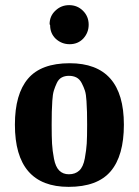

<svg xmlns="http://www.w3.org/2000/svg" viewBox="-20 -717 540 747"><path d="M251 -471Q462 -471 462 -232Q462 -111 410.5 -50.5Q359 10 247 10Q38 10 38 -232Q38 -351 89 -411Q140 -471 251 -471ZM319 -232Q319 -264 318.5 -280.5Q318 -297 316.5 -323.5Q315 -350 310.5 -364Q306 -378 298 -393.5Q290 -409 277.5 -415.5Q265 -422 248 -422Q232 -422 220 -415.5Q208 -409 201 -394Q194 -379 189.5 -364.5Q185 -350 183.5 -324.5Q182 -299 181.5 -281.5Q181 -264 181 -232Q181 -185 182.5 -158Q184 -131 190 -99.5Q196 -68 210.5 -53.5Q225 -39 248 -39Q273 -39 288.5 -53.5Q304 -68 310 -101Q316 -134 317.5 -159Q319 -184 319 -232ZM175 -619 173 -623Q173 -655 196 -676Q218 -697 249 -697Q281 -697 303 -675Q325 -653 325 -621Q325 -590 304 -567Q283 -545 251 -545Q220 -545 197 -566Q175 -587 175 -619Z"/></svg>

Font: Libra Serif Modern
Style: Bold
Weight: 700
Designer: Stefan Peev, Context Ltd
Foundry: Ascender Corporation
Version: Version 1.000